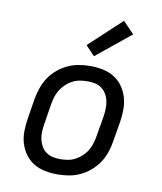

<svg xmlns="http://www.w3.org/2000/svg" viewBox="-86 -837 772 915"><g transform="rotate(10 300.0 -380.0)"><path d="M254 8Q223 8 193 2Q163 -4 138.5 -19Q114 -34 97 -57.5Q80 -81 71.5 -109Q63 -137 63.5 -168Q64 -199 69 -230L85 -330Q90 -357 99.5 -383.5Q109 -410 124.5 -433.5Q140 -457 163 -476Q186 -495 212 -507Q238 -519 265.5 -523.5Q293 -528 319 -528Q350 -528 380 -522Q410 -516 434.5 -501Q459 -486 476 -462.5Q493 -439 501.5 -411Q510 -383 510 -352Q510 -321 505 -290L488 -190Q484 -163 474.5 -136.5Q465 -110 449 -86.5Q433 -63 410.5 -44Q388 -25 362 -13Q336 -1 308 3.5Q280 8 254 8ZM254 -66Q272 -66 290.5 -69Q309 -72 325.5 -80.5Q342 -89 357 -102.5Q372 -116 382 -132.5Q392 -149 397.5 -166.5Q403 -184 406 -202L423 -302Q426 -321 426.5 -340Q427 -359 423.5 -376.5Q420 -394 411 -409.5Q402 -425 388.5 -435.5Q375 -446 357 -450Q339 -454 320 -454Q302 -454 283.5 -451Q265 -448 248 -439.5Q231 -431 216.5 -417.5Q202 -404 191.5 -387.5Q181 -371 175.5 -353.5Q170 -336 167 -318L151 -218Q148 -199 147 -180Q146 -161 150 -143.5Q154 -126 162.5 -110.5Q171 -95 185 -84.5Q199 -74 217 -70Q235 -66 254 -66ZM328 -577 284 -623 440 -768 494 -712Z"/></g></svg>

Font: Iosevka HT Extended
Style: Italic
Weight: 400
Width: 7
Italic angle: -9°
Monospace: yes
Designer: Belleve Invis
Foundry: Belleve Invis
Version: Version 32.3.0; ttfautohint (v1.8.4)